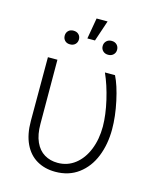

<svg xmlns="http://www.w3.org/2000/svg" viewBox="-117 -861 787 953"><g transform="rotate(15 276.5 -384.0)"><path d="M125 -530.3 126 -201.2Q126 -146 142.8 -108.9Q159.7 -71.8 189.5 -54Q219.2 -36.1 257.8 -36.1Q308.6 -36.1 347.4 -66.4Q386.2 -96.7 407.5 -149.7Q428.7 -202.6 428.7 -268.6Q428.2 -328.6 411.4 -401.1Q394.5 -473.6 369.1 -530.3H420.9Q443.8 -484.9 460.2 -408.7Q476.6 -332.5 476.6 -266.6Q476.6 -189.5 451.4 -126.7Q426.3 -64 376.7 -27.1Q327.1 9.8 257.8 9.8Q203.6 9.8 162.6 -14.2Q121.6 -38.1 98.9 -85.9Q76.2 -133.8 76.2 -203.1V-530.3ZM259.8 -778.3H316.4L280.3 -670.9H241.2ZM165 -690.4Q182.1 -690.4 192.1 -680.4Q202.1 -670.4 202.1 -655.3Q202.1 -640.1 192.1 -630.1Q182.1 -620.1 165 -620.1Q148.4 -620.1 138.7 -630.1Q128.9 -640.1 128.9 -655.3Q128.9 -670.4 138.7 -680.4Q148.4 -690.4 165 -690.4ZM361.3 -690.4Q377.9 -690.4 388.2 -680.2Q398.4 -669.9 398.4 -654.3Q398.4 -639.2 388.2 -629.2Q377.9 -619.1 361.3 -619.1Q344.7 -619.1 334.5 -629.2Q324.2 -639.2 324.2 -654.3Q324.2 -669.9 334.5 -680.2Q344.7 -690.4 361.3 -690.4Z"/></g></svg>

Font: Pretendard ExtraLight
Style: Regular
Weight: 200
Designer: Base glyphs from Inter by Rasmus Andersson; Hangeul glyphs from Noto Sans CJK(Source Han Sans) by Jang Soo-young and Kan
Foundry: Kil Hyung-jin
Version: Version 1.309